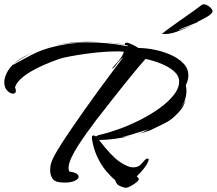

<svg xmlns="http://www.w3.org/2000/svg" viewBox="-33 -841 1012 896"><path d="M177 -617Q223 -631 273 -638.5Q323 -646 378 -646Q391 -646 404.5 -645.5Q418 -645 431 -644Q422 -644 412.5 -644.5Q403 -645 394 -645Q345 -645 299.5 -640.5Q254 -636 222 -629Q212 -626 200.5 -623.5Q189 -621 177 -617ZM550 35Q522 28 514 18.5Q506 9 505 0Q484 -17 461 -44.5Q438 -72 420.5 -110Q403 -148 396 -193V-199Q396 -209 403 -209Q408 -209 415 -204L418 -206Q420 -207 421.5 -208Q423 -209 425 -210Q470 -220 521.5 -238.5Q573 -257 623 -282.5Q673 -308 713.5 -337.5Q754 -367 778.5 -398.5Q803 -430 803 -460Q803 -488 778.5 -509Q754 -530 717.5 -544.5Q681 -559 646 -566Q635 -554 610.5 -525Q586 -496 554 -456Q522 -416 486.5 -371Q451 -326 417 -282Q398 -257 376 -226.5Q354 -196 333.5 -164.5Q313 -133 300 -105Q287 -77 287 -57Q287 -47 290 -41Q334 -34 334 -16Q334 -6 316.5 2.5Q299 11 270 11Q263 11 256 10.5Q249 10 241 9Q218 5 209.5 -11.5Q201 -28 201 -47Q201 -66 206 -81Q212 -101 235 -139.5Q258 -178 291 -226.5Q324 -275 361 -327.5Q398 -380 434 -429Q470 -478 499 -516.5Q528 -555 543 -575Q523 -559 510.5 -540.5Q498 -522 488 -520Q500 -534 520 -557Q540 -580 545 -599Q537 -601 527 -601Q517 -601 506 -601Q459 -601 392 -593Q325 -585 265 -572Q255 -570 231 -561.5Q207 -553 176.5 -540Q146 -527 116 -510Q86 -493 64.5 -473.5Q43 -454 37 -433Q41 -425 41 -418Q41 -404 27 -404Q15 -404 1 -418Q-13 -432 -13 -457Q-13 -470 -9 -482Q-4 -498 4.5 -511.5Q13 -525 25 -537Q34 -541 60.5 -556Q87 -571 117.5 -586.5Q148 -602 170 -609Q214 -624 268.5 -633.5Q323 -643 387 -643Q425 -643 468 -639Q511 -635 557 -626Q564 -624 564 -627Q564 -629 556 -630Q531 -635 506 -638.5Q481 -642 457 -643Q481 -642 504.5 -639.5Q528 -637 550 -632V-635Q550 -642 558 -642Q560 -642 568 -640Q576 -637 588.5 -631Q601 -625 613 -617Q648 -617 688 -609Q728 -601 764 -585Q800 -569 823 -545Q846 -521 846 -489Q846 -467 834 -443Q837 -430 837 -417Q837 -388 825.5 -363Q814 -338 794 -317Q794 -317 794 -317Q803 -326 812.5 -339Q822 -352 833 -373Q824 -345 811.5 -329.5Q799 -314 787 -303Q764 -280 737 -266.5Q710 -253 668 -233Q658 -229 642.5 -224.5Q627 -220 609 -215Q620 -218 633 -224Q646 -230 661 -238Q639 -231 614.5 -223.5Q590 -216 570 -210Q550 -204 541 -202L539 -201Q549 -202 559 -203.5Q569 -205 579 -207Q582 -208 585 -209Q585 -209 584 -209Q583 -209 579 -207Q538 -198 501.5 -193Q465 -188 437 -188H429Q487 -112 525.5 -86Q564 -60 588 -60Q611 -60 623 -72.5Q635 -85 640 -91Q648 -101 657 -101Q661 -101 661 -97Q661 -96 660.5 -94Q660 -92 659 -89Q653 -73 638 -54Q623 -35 605 -18Q610 -15 614 -8Q618 -3 605 8.5Q592 20 575 28.5Q558 37 550 35ZM158 -611H159L160 -612H161H162Q163 -613 163.5 -613Q164 -613 164 -613Q165 -613 165 -613Q166 -614 166 -614Q167 -614 167 -614Q168 -614 168 -614Q169 -615 169.5 -615Q170 -615 169 -615Q170 -615 171 -615H169L168 -614H167H166L165 -613H164Q164 -613 163.5 -613Q163 -613 162 -612Q162 -612 161 -612Q161 -612 160 -612Q160 -611 159.5 -611Q159 -611 159 -611Q159 -611 158 -611ZM144 -606H145H146L147 -607Q147 -607 147.5 -607Q148 -607 148 -607Q149 -608 148 -608Q149 -608 149 -608H148V-607Q148 -607 147.5 -607Q147 -607 147 -607Q147 -607 147 -607Q147 -607 147 -607Q146 -607 146 -606Q146 -606 146 -606Q146 -606 145 -606Q145 -606 145 -606Q146 -606 145 -606Q144 -606 144 -606ZM32 -543Q54 -564 83.5 -579Q113 -594 144 -606Q116 -595 90 -581Q64 -567 40 -549ZM29 -541Q29 -541 28.5 -540.5Q28 -540 25 -537Q21 -535 21 -535Q21 -535 23 -536.5Q25 -538 29 -541L25 -539L32 -543ZM722 -683Q736 -694 759 -711Q782 -728 809.5 -747Q837 -766 863 -784.5Q889 -803 907 -817Q913 -821 917 -821Q927 -821 937.5 -814.5Q948 -808 954.5 -799.5Q961 -791 958 -784Q951 -773 933 -762.5Q915 -752 895 -742Q890 -741 890 -740.5Q890 -740 890 -738L878 -733Q861 -726 846 -720Q831 -714 820 -710Q816 -709 807 -704Q798 -699 802 -700Q817 -705 833.5 -711Q850 -717 866 -724Q827 -705 789 -692Q751 -679 722 -683Z"/></svg>

Font: Smooch
Style: Regular
Weight: 400
Designer: Robert E. Leuschke
Foundry: Robert E. Leuschke
Version: Version 1.010; ttfautohint (v1.8.3)